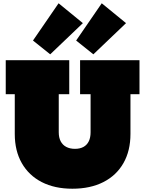

<svg xmlns="http://www.w3.org/2000/svg" viewBox="-20 -1139 885 1170"><path d="M468 -772H830V-565H775V-323Q775 -220 732.2 -145Q689.5 -70 610 -29.5Q530.5 11 421 11Q313 11 234.2 -29.5Q155.5 -70 112.8 -145Q70 -220 70 -323V-565H15V-772H402V-565H338V-333Q338 -300.5 349.8 -278Q361.5 -255.5 383.8 -243.8Q406 -232 437 -232Q467.5 -232 488.8 -243.8Q510 -255.5 521 -278Q532 -300.5 532 -333V-565H468ZM337 -1119 485 -998 286 -808 181 -892ZM600 -1119 748 -998 549 -808 444 -892Z"/></svg>

Font: Hepta Slab Black
Style: Regular
Weight: 900
Designer: Michael LaGattuta
Foundry: Michael LaGattuta
Version: Version 1.102